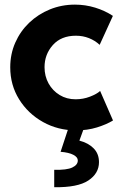

<svg xmlns="http://www.w3.org/2000/svg" viewBox="-20 -553 517 823"><path d="M306.6 5.9Q228.5 5.9 164.3 -30Q100.1 -65.9 62 -127.2Q23.9 -188.5 23.9 -264.6Q23.9 -321.3 45.4 -370.1Q66.9 -418.9 105.2 -455.6Q143.6 -492.2 193.8 -512.7Q244.1 -533.2 301.3 -533.2Q345.7 -533.2 387.9 -520.3Q430.2 -507.3 463.9 -484.9L407.2 -360.8Q387.2 -379.4 361.3 -389.6Q335.4 -399.9 305.2 -399.9Q242.2 -399.9 206.5 -359.9Q170.9 -319.8 170.9 -265.1Q170.9 -226.6 188.2 -195.3Q205.6 -164.1 235.6 -145.8Q265.6 -127.4 304.2 -127.4Q336.4 -127.4 365.7 -138.7Q395 -149.9 409.2 -163.1L464.4 -36.6Q436.5 -19.5 395.5 -6.8Q354.5 5.9 306.6 5.9ZM212.4 249.5V174.8Q266.1 176.3 289.8 165Q313.5 153.8 313.5 134.8Q313.5 120.6 294.4 110.6Q275.4 100.6 239.7 97.7L272 0H338.4L320.3 49.8Q358.4 59.6 381.3 82.8Q404.3 106 404.3 142.1Q404.3 190.4 358.6 220.7Q313 251 212.4 249.5Z"/></svg>

Font: Reddit Sans ExtraBold
Style: Regular
Weight: 800
Designer: Stephen Hutchings
Foundry: Reddit
Version: Version 1.014; ttfautohint (v1.8.4.7-5d5b)